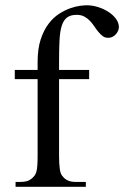

<svg xmlns="http://www.w3.org/2000/svg" viewBox="-20 -715 475 735"><path d="M435.1 -610.8Q435.1 -604.5 432.1 -597.4Q429.2 -590.3 423.8 -584.2Q418.5 -578.1 411.1 -574.2Q403.8 -570.3 395.5 -570.3Q382.8 -569.8 373.8 -576.4Q364.7 -583 356.7 -592.8Q348.6 -602.5 341.1 -614Q333.5 -625.5 324.2 -635.3Q314.9 -645 302.7 -651.6Q290.5 -658.2 273.4 -658.2Q250 -658.2 236.6 -647.9Q223.1 -637.7 216.3 -616Q209.5 -594.2 207.8 -560.5Q206.1 -526.9 206.1 -479.5V-447.3H321.3V-412.1H206.1V-118.7Q206.1 -87.4 209 -67.4Q211.9 -47.4 220.2 -39.6Q236.3 -18.6 268.6 -18.6H308.6V0H39.6V-18.6H59.6Q71.3 -18.6 82 -21.2Q92.8 -23.9 104 -33.7Q109.9 -39.1 113.8 -44.9Q117.7 -50.8 119.9 -60.1Q122.1 -69.3 123 -83.3Q124 -97.2 124 -118.7V-412.1H36.6V-447.3H124V-477.5Q124 -528.3 135.7 -564Q147.5 -599.6 165.8 -623.8Q184.1 -647.9 206.3 -662.1Q228.5 -676.3 249.5 -683.6Q270.5 -690.9 287.4 -692.9Q304.2 -694.8 312 -694.8Q333.5 -694.8 355.2 -688Q377 -681.2 394.8 -669.7Q412.6 -658.2 423.8 -643.1Q435.1 -627.9 435.1 -610.8Z"/></svg>

Font: Doulos SIL CyrE
Style: Regular
Weight: 400
Designer: Walt Agee, Victor Gaultney, Peter Martin, Debbi Hosken, Becca Hirsbrunner
Foundry: SIL International
Version: Version 5.000